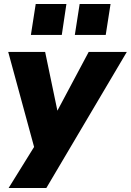

<svg xmlns="http://www.w3.org/2000/svg" viewBox="-20 -757 652 957"><path d="M23 180 170 -57 161 16 21 -498H205L272 -177H251L422 -498H612L211 180ZM353 -583 377 -737H531L507 -583ZM134 -583 158 -737H311L288 -583Z"/></svg>

Font: Nunito Sans 10pt Black
Style: Italic
Weight: 900
Italic angle: -9°
Designer: Vernon Adams
Foundry: Vernon Adams
Version: Version 3.101;gftools[0.9.27]